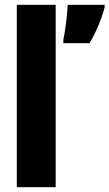

<svg xmlns="http://www.w3.org/2000/svg" viewBox="-20 -780 456 800"><path d="M212 0V-760H50V0ZM416 -749V-760H262C261 -720 251 -648 244 -614V-600H353C380 -646 401 -695 416 -749Z"/></svg>

Font: Noto Sans Myanmar ExtraCondensed Black
Style: Regular
Weight: 900
Width: 2
Designer: Monotype Design Team
Foundry: Monotype Imaging Inc.
Version: Version 2.107